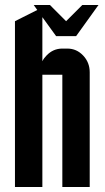

<svg xmlns="http://www.w3.org/2000/svg" viewBox="-20 -750 420 770"><path d="M285.2 -605H205.1L149.9 -681.2V-504.4Q155.8 -516.6 166.5 -527.3Q192.9 -555.2 230 -555.2H250Q287.1 -555.2 313.5 -527.3Q339.8 -499.5 339.8 -460V0H230V-450.2H149.9V0H40V-665L129.4 -710L115.2 -730H180.2L245.1 -665L310.1 -730H375Z"/></svg>

Font: Horta
Style: Regular
Weight: 600
Width: 3
Version: Version 0.11